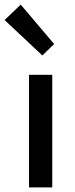

<svg xmlns="http://www.w3.org/2000/svg" viewBox="-49 -814 324 834"><path d="M77 0V-489H178V0ZM135 -573 -29 -727 41 -794 186 -623Z"/></svg>

Font: Assistant SemiBold
Style: Regular
Weight: 600
Designer: Hebrew By Ben Nathan, Latin by Paul Hunt
Version: Version 3.000